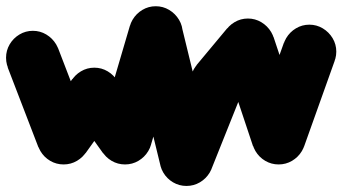

<svg xmlns="http://www.w3.org/2000/svg" viewBox="-57 -528 1115 625"><path d="M-37.3 -340Q-37.3 -316.3 -25.5 -296.3Q-13.7 -276.3 6.3 -264.5Q26.3 -252.7 50 -252.7Q73.7 -252.7 93.7 -264.5Q113.7 -276.3 125.7 -296.3Q137.7 -316.3 137.7 -340Q137.7 -363.7 125.7 -383.7Q113.7 -403.7 93.7 -415.7Q73.7 -427.7 50 -427.7Q26.3 -427.7 6.3 -415.7Q-13.7 -403.7 -25.5 -383.7Q-37.3 -363.7 -37.3 -340Z M132 -371.3 -32 -308.7 68 -48.7 232 -111.3Z M62.7 -80Q62.7 -56.3 74.5 -36.3Q86.3 -16.3 106.3 -4.5Q126.3 7.3 150 7.3Q173.7 7.3 193.7 -4.5Q213.7 -16.3 225.7 -36.3Q237.7 -56.3 237.7 -80Q237.7 -103.7 225.7 -123.7Q213.7 -143.7 193.7 -155.7Q173.7 -167.7 150 -167.7Q126.3 -167.7 106.3 -155.7Q86.3 -143.7 74.5 -123.7Q62.7 -103.7 62.7 -80Z M78.7 -131 221.3 -29 321.3 -169 178.7 -271Z M162.7 -220Q162.7 -196.3 174.5 -176.3Q186.3 -156.3 206.3 -144.5Q226.3 -132.7 250 -132.7Q273.7 -132.7 293.7 -144.5Q313.7 -156.3 325.7 -176.3Q337.7 -196.3 337.7 -220Q337.7 -243.7 325.7 -263.7Q313.7 -283.7 293.7 -295.7Q273.7 -307.7 250 -307.7Q226.3 -307.7 206.3 -295.7Q186.3 -283.7 174.5 -263.7Q162.7 -243.7 162.7 -220Z M321.3 -271 178.7 -169 278.7 -29 421.3 -131Z M262.7 -80Q262.7 -56.3 274.5 -36.3Q286.3 -16.3 306.3 -4.5Q326.3 7.3 350 7.3Q373.7 7.3 393.7 -4.5Q413.7 -16.3 425.7 -36.3Q437.7 -56.3 437.7 -80Q437.7 -103.7 425.7 -123.7Q413.7 -143.7 393.7 -155.7Q373.7 -167.7 350 -167.7Q326.3 -167.7 306.3 -155.7Q286.3 -143.7 274.5 -123.7Q262.7 -103.7 262.7 -80Z M266 -104.7 434 -55.3 534 -395.3 366 -444.7Z M362.7 -420Q362.7 -396.3 374.5 -376.3Q386.3 -356.3 406.3 -344.5Q426.3 -332.7 450 -332.7Q473.7 -332.7 493.7 -344.5Q513.7 -356.3 525.7 -376.3Q537.7 -396.3 537.7 -420Q537.7 -443.7 525.7 -463.7Q513.7 -483.7 493.7 -495.7Q473.7 -507.7 450 -507.7Q426.3 -507.7 406.3 -495.7Q386.3 -483.7 374.5 -463.7Q362.7 -443.7 362.7 -420Z M534.7 -441 365.3 -399 465.3 11 634.7 -31Z M462.7 -10Q462.7 13.7 474.5 33.7Q486.3 53.7 506.3 65.5Q526.3 77.3 550 77.3Q573.7 77.3 593.7 65.5Q613.7 53.7 625.7 33.7Q637.7 13.7 637.7 -10Q637.7 -33.7 625.7 -53.7Q613.7 -73.7 593.7 -85.7Q573.7 -97.7 550 -97.7Q526.3 -97.7 506.3 -85.7Q486.3 -73.7 474.5 -53.7Q462.7 -33.7 462.7 -10Z M468.7 -42.3 631.3 22.3 731.3 -227.7 568.7 -292.3Z M562.7 -260Q562.7 -236.3 574.5 -216.3Q586.3 -196.3 606.3 -184.5Q626.3 -172.7 650 -172.7Q673.7 -172.7 693.7 -184.5Q713.7 -196.3 725.7 -216.3Q737.7 -236.3 737.7 -260Q737.7 -283.7 725.7 -303.7Q713.7 -323.7 693.7 -335.7Q673.7 -347.7 650 -347.7Q626.3 -347.7 606.3 -335.7Q586.3 -323.7 574.5 -303.7Q562.7 -283.7 562.7 -260Z M582.7 -316 717.3 -204 817.3 -324 682.7 -436Z M662.7 -380Q662.7 -356.3 674.5 -336.3Q686.3 -316.3 706.3 -304.5Q726.3 -292.7 750 -292.7Q773.7 -292.7 793.7 -304.5Q813.7 -316.3 825.7 -336.3Q837.7 -356.3 837.7 -380Q837.7 -403.7 825.7 -423.7Q813.7 -443.7 793.7 -455.7Q773.7 -467.7 750 -467.7Q726.3 -467.7 706.3 -455.7Q686.3 -443.7 674.5 -423.7Q662.7 -403.7 662.7 -380Z M833.3 -408 666.7 -352 766.7 -52 933.3 -108Z M762.7 -80Q762.7 -56.3 774.5 -36.3Q786.3 -16.3 806.3 -4.5Q826.3 7.3 850 7.3Q873.7 7.3 893.7 -4.5Q913.7 -16.3 925.7 -36.3Q937.7 -56.3 937.7 -80Q937.7 -103.7 925.7 -123.7Q913.7 -143.7 893.7 -155.7Q873.7 -167.7 850 -167.7Q826.3 -167.7 806.3 -155.7Q786.3 -143.7 774.5 -123.7Q762.7 -103.7 762.7 -80Z M767.3 -109.3 932.7 -50.7 1032.7 -330.7 867.3 -389.3Z M862.7 -360Q862.7 -336.3 874.5 -316.3Q886.3 -296.3 906.3 -284.5Q926.3 -272.7 950 -272.7Q973.7 -272.7 993.7 -284.5Q1013.7 -296.3 1025.7 -316.3Q1037.7 -336.3 1037.7 -360Q1037.7 -383.7 1025.7 -403.7Q1013.7 -423.7 993.7 -435.7Q973.7 -447.7 950 -447.7Q926.3 -447.7 906.3 -435.7Q886.3 -423.7 874.5 -403.7Q862.7 -383.7 862.7 -360Z"/></svg>

Font: Linefont Thin
Style: Regular
Weight: 100
Monospace: yes
Version: Version 3.002;gftools[0.9.33]